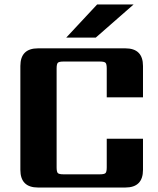

<svg xmlns="http://www.w3.org/2000/svg" viewBox="-20 -838 708 858"><path d="M577 -818 408 -670H276L414 -818ZM619 -403H457V-532Q457 -552 451.5 -557.5Q446 -563 426 -563H264Q244 -563 238.5 -557.5Q233 -552 233 -532V-90Q233 -70 238.5 -64.5Q244 -59 264 -59H426Q446 -59 451.5 -64.5Q457 -70 457 -90V-218H619V-79Q619 0 540 0H150Q71 0 71 -79V-543Q71 -622 150 -622H540Q619 -622 619 -543Z"/></svg>

Font: Sarpanch
Style: Bold
Weight: 700
Designer: Manushi Parikh (Devanagari and Latin), Jyotish Sonowal (Devanagari)
Foundry: Indian Type Foundry
Version: Version 2.004;PS 1.0;hotconv 1.0.78;makeotf.lib2.5.61930; tt